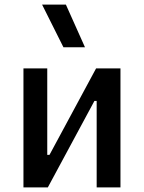

<svg xmlns="http://www.w3.org/2000/svg" viewBox="-20 -815 626 835"><path d="M150.4 0V-141.6H195.3L397.9 -517.6H432.1V-376H390.6L188 0ZM82 0V-517.6H185.5V0ZM400.4 0V-517.6H503.9V0ZM255.9 -609.4 163.1 -794.9H266.6L349.6 -609.4Z"/></svg>

Font: Cascadia Code
Style: Regular
Weight: 400
Monospace: yes
Designer: Aaron Bell
Foundry: Saja Typeworks
Version: Version 2106.017